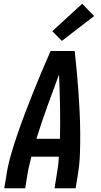

<svg xmlns="http://www.w3.org/2000/svg" viewBox="-20 -1008 540 1028"><path d="M3 0 15 -74Q24 -130 40.5 -186Q57 -242 76 -297Q95 -352 116 -407Q137 -462 159 -517Q181 -572 204 -626.5Q227 -681 251 -735H380Q386 -681 391 -626.5Q396 -572 400 -517Q404 -462 406.5 -407Q409 -352 409.5 -296.5Q410 -241 408 -185Q406 -129 397 -74L385 0H272L284 -74Q288 -97 291 -121Q294 -145 295 -169H148Q142 -145 136.5 -121.5Q131 -98 127 -74L115 0ZM301 -265Q303 -351 301.5 -437Q300 -523 296 -609Q264 -523 233 -437.5Q202 -352 175 -265ZM311 -789 260 -841 420 -988 484 -922Z"/></svg>

Font: Iosevka Curly Oblique
Style: Bold
Weight: 700
Italic angle: -9°
Monospace: yes
Designer: Belleve Invis
Foundry: Belleve Invis
Version: Version 11.1.0; ttfautohint (v1.8.3)